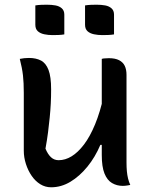

<svg xmlns="http://www.w3.org/2000/svg" viewBox="-20 -785 640 815"><path d="M103 -539Q133 -539 154 -528Q175 -517 186 -488Q197 -459 197 -406Q197 -374 195.5 -345Q194 -316 191 -286Q188 -256 184 -224Q180 -192 173 -154Q183 -130 196.5 -117.5Q210 -105 229 -105Q257 -105 284 -121.5Q311 -138 336.5 -171.5Q362 -205 383.5 -257Q405 -309 421 -381V-170H406Q384 -118 351 -77.5Q318 -37 279 -13.5Q240 10 197 10Q172 10 151 -3Q130 -16 114.5 -38.5Q99 -61 90 -89Q81 -117 81 -145Q81 -187 81 -228Q81 -269 81 -310Q81 -351 81 -391Q81 -434 77.5 -465Q74 -496 64 -535Q74 -537 83 -538Q92 -539 103 -539ZM442 -538Q469 -538 485.5 -529.5Q502 -521 509.5 -505.5Q517 -490 517 -467Q517 -401 517 -338.5Q517 -276 517 -215.5Q517 -155 517 -95Q517 -75 518.5 -58.5Q520 -42 523.5 -27.5Q527 -13 533 0Q528 1 522.5 2Q517 3 511.5 3.5Q506 4 501 4Q476 4 455.5 -8Q435 -20 423.5 -48.5Q412 -77 412 -127Q412 -197 412 -266.5Q412 -336 412 -404Q412 -472 412 -535Q418 -537 422.5 -537Q427 -537 431.5 -537.5Q436 -538 442 -538ZM130 -762Q142 -764 155 -764.5Q168 -765 179 -765Q199 -765 215.5 -762Q232 -759 242.5 -749.5Q253 -740 253 -723V-639Q241 -637 228 -636.5Q215 -636 203 -636Q185 -636 168 -639.5Q151 -643 140.5 -652.5Q130 -662 130 -680ZM341 -762Q353 -764 366 -764.5Q379 -765 390 -765Q410 -765 426.5 -762Q443 -759 453.5 -749.5Q464 -740 464 -723V-639Q452 -637 439 -636.5Q426 -636 414 -636Q396 -636 379 -639.5Q362 -643 351.5 -652.5Q341 -662 341 -680Z"/></svg>

Font: Recursive Monospace Casual Medium
Style: Regular
Weight: 500
Version: Version 1.047